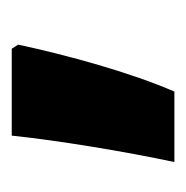

<svg xmlns="http://www.w3.org/2000/svg" viewBox="-15 -165 317 327"><g transform="rotate(-90 143.5 -1.5)"><path d="M231 -129 224 -140H76C68 -63 49 53 31 137H151C183 64 213 -45 231 -129Z"/></g></svg>

Font: Noto Sans Thai Looped SemiCondensed ExtraBold
Style: Regular
Weight: 800
Width: 4
Designer: Sasikarn Vongin, Ben Mitchell
Foundry: The Fontpad Ltd
Version: Version 1.001